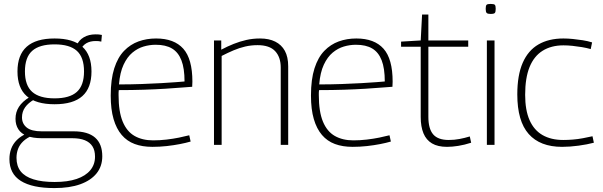

<svg xmlns="http://www.w3.org/2000/svg" viewBox="-20 -738 3071 978"><path d="M257 220Q144 220 86 183.5Q28 147 28 72Q28 44 37 19.5Q46 -5 66 -25Q86 -45 118 -59L148 -49Q117 -36 98.5 -18.5Q80 -1 72 20.5Q64 42 64 66Q64 108 85.5 135Q107 162 150.5 175.5Q194 189 258 189Q325 189 370.5 173.5Q416 158 440 129Q464 100 464 60Q464 28 451 7.5Q438 -13 412.5 -23.5Q387 -34 348 -34H193Q148 -34 118 -45.5Q88 -57 73.5 -79.5Q59 -102 59 -133Q59 -167 76.5 -194Q94 -221 130 -243L154 -231Q124 -214 108 -191.5Q92 -169 92 -140Q92 -108 116 -88.5Q140 -69 193 -69H355Q428 -69 464.5 -37Q501 -5 501 58Q501 109 472 145Q443 181 389 200.5Q335 220 257 220ZM258 -207Q163 -207 116 -248.5Q69 -290 69 -374Q69 -458 116 -500Q163 -542 258 -542Q353 -542 399.5 -500Q446 -458 446 -374Q446 -290 399.5 -248.5Q353 -207 258 -207ZM258 -237Q335 -237 371.5 -270Q408 -303 408 -374Q408 -446 371.5 -479Q335 -512 258 -512Q181 -512 144 -479Q107 -446 107 -374Q107 -303 144 -270Q181 -237 258 -237ZM388 -481 369 -504Q381 -533 406.5 -548Q432 -563 467 -563Q476 -563 483 -562.5Q490 -562 499 -560L496 -526Q489 -528 482 -528.5Q475 -529 467 -529Q439 -529 419.5 -517.5Q400 -506 388 -481Z M756 10Q705 10 666 -4.5Q627 -19 600 -50.5Q573 -82 558.5 -131.5Q544 -181 544 -251Q544 -334 562 -390Q580 -446 612 -479Q644 -512 685.5 -527Q727 -542 775 -542Q867 -542 913.5 -490Q960 -438 960 -322Q960 -317 959.5 -309.5Q959 -302 959 -296Q941 -295 905.5 -292Q870 -289 821.5 -286Q773 -283 713 -281Q653 -279 585 -279Q584 -272 584 -266Q584 -260 584 -253Q584 -169 605 -118.5Q626 -68 665.5 -45.5Q705 -23 760 -23Q794 -23 828 -27Q862 -31 891.5 -37Q921 -43 944 -49L951 -17Q927 -10 896 -4Q865 2 829.5 6Q794 10 756 10ZM586 -308Q646 -308 701 -310Q756 -312 801 -314.5Q846 -317 877 -319.5Q908 -322 920 -323Q920 -390 904 -431Q888 -472 856 -491Q824 -510 773 -510Q742 -510 711.5 -501Q681 -492 654.5 -470Q628 -448 609.5 -408.5Q591 -369 586 -308Z M1070 0V-532H1107V-485Q1139 -502 1170.5 -514.5Q1202 -527 1235 -534.5Q1268 -542 1305 -542Q1350 -542 1382 -526Q1414 -510 1431 -479Q1448 -448 1448 -400V0H1410V-394Q1410 -447 1381.5 -477.5Q1353 -508 1292 -508Q1259 -508 1229 -501Q1199 -494 1169.5 -481.5Q1140 -469 1109 -453V0Z M1776 10Q1725 10 1686 -4.5Q1647 -19 1620 -50.5Q1593 -82 1578.5 -131.5Q1564 -181 1564 -251Q1564 -334 1582 -390Q1600 -446 1632 -479Q1664 -512 1705.5 -527Q1747 -542 1795 -542Q1887 -542 1933.5 -490Q1980 -438 1980 -322Q1980 -317 1979.5 -309.5Q1979 -302 1979 -296Q1961 -295 1925.5 -292Q1890 -289 1841.5 -286Q1793 -283 1733 -281Q1673 -279 1605 -279Q1604 -272 1604 -266Q1604 -260 1604 -253Q1604 -169 1625 -118.5Q1646 -68 1685.5 -45.5Q1725 -23 1780 -23Q1814 -23 1848 -27Q1882 -31 1911.5 -37Q1941 -43 1964 -49L1971 -17Q1947 -10 1916 -4Q1885 2 1849.5 6Q1814 10 1776 10ZM1606 -308Q1666 -308 1721 -310Q1776 -312 1821 -314.5Q1866 -317 1897 -319.5Q1928 -322 1940 -323Q1940 -390 1924 -431Q1908 -472 1876 -491Q1844 -510 1793 -510Q1762 -510 1731.5 -501Q1701 -492 1674.5 -470Q1648 -448 1629.5 -408.5Q1611 -369 1606 -308Z M2257 10Q2210 10 2180.5 -7.5Q2151 -25 2137 -59Q2123 -93 2123 -142V-500H2023V-526L2123 -532L2130 -664H2162V-532H2365V-500H2162V-143Q2162 -82 2186.5 -53.5Q2211 -25 2266 -25Q2294 -25 2320.5 -30Q2347 -35 2373 -43L2380 -11Q2346 0 2314.5 5Q2283 10 2257 10Z M2479 -667Q2464 -667 2459 -672Q2454 -677 2454 -693Q2454 -709 2458.5 -713.5Q2463 -718 2479 -718Q2496 -718 2500.5 -713.5Q2505 -709 2505 -693Q2505 -677 2500.5 -672Q2496 -667 2479 -667ZM2460 0V-532H2499V0Z M2615 -257Q2615 -355 2642.5 -418Q2670 -481 2722.5 -511.5Q2775 -542 2850 -542Q2872 -542 2897.5 -539.5Q2923 -537 2948.5 -533Q2974 -529 2996 -522L2989 -488Q2968 -494 2944 -498Q2920 -502 2896 -504.5Q2872 -507 2850 -507Q2788 -507 2744 -479.5Q2700 -452 2677.5 -396.5Q2655 -341 2655 -255Q2655 -177 2677.5 -126Q2700 -75 2743.5 -50Q2787 -25 2849 -25Q2872 -25 2897.5 -27Q2923 -29 2949.5 -34Q2976 -39 2998 -44L3005 -11Q2971 -2 2927 4Q2883 10 2843 10Q2731 10 2673 -55.5Q2615 -121 2615 -257Z"/></svg>

Font: Georama ExtraLight
Style: Regular
Weight: 250
Version: Version 1.001